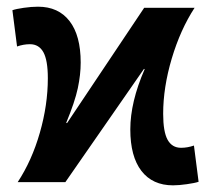

<svg xmlns="http://www.w3.org/2000/svg" viewBox="-20 -552 640 582"><path d="M416.5 -343.3 178.2 0H33.7Q76.7 -65.4 100.8 -149.7Q125 -233.9 125 -314.9Q125 -369.1 111.6 -393.6Q98.1 -418 70.8 -418Q51.3 -418 31.7 -411.1L17.6 -521Q28.3 -524.9 51.8 -528.3Q75.2 -531.7 95.2 -531.7Q157.2 -531.7 190.9 -488Q224.6 -444.3 224.6 -362.3Q224.6 -325.7 215.8 -284.4Q207 -243.2 180.7 -179.7L183.1 -178.7L417 -528.3H569.8Q526.9 -462.4 500.7 -374.8Q474.6 -287.1 474.6 -207Q474.6 -152.8 488 -128.4Q501.5 -104 528.8 -104Q548.3 -104 567.9 -110.8L582 -1Q570.8 2.9 546.6 6.3Q522.5 9.8 504.4 9.8Q442.4 9.8 408.7 -33.9Q375 -77.6 375 -159.7Q375 -242.7 418.5 -342.3Z"/></svg>

Font: Liberation Mono
Style: Bold
Weight: 700
Monospace: yes
Designer: Steve Matteson
Foundry: Ascender Corporation
Version: Version 2.1.5